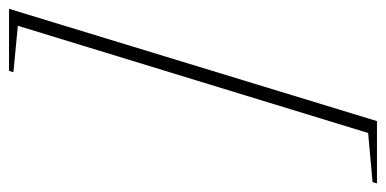

<svg xmlns="http://www.w3.org/2000/svg" viewBox="-332 -532 876 436"><g transform="rotate(-90 106.0 -314.0)"><path d="M304 -731.5 49 104H-92.5L-89.5 94L22 84L265.5 -711.5L160 -721.5L163 -731.5Z"/></g></svg>

Font: Newsreader Display ExtraLight
Style: Italic
Weight: 275
Italic angle: -17°
Designer: Hugues Gentile
Foundry: Production Type
Version: Version 1.002